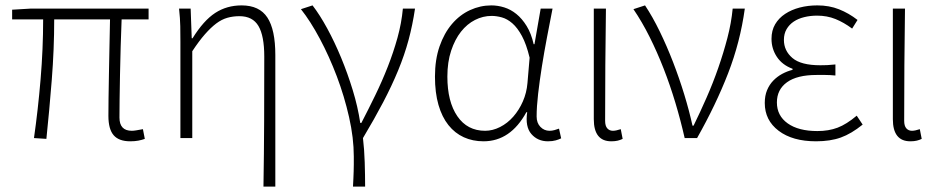

<svg xmlns="http://www.w3.org/2000/svg" viewBox="-20 -512 3478 712"><path d="M463 12Q421 12 401.5 -10.5Q382 -33 382 -82Q382 -105 382.5 -147Q383 -189 384 -239Q385 -289 386 -342Q387 -395 388 -440H181Q181 -330 172 -216Q163 -102 152 3L106 0Q121 -105 130.5 -218Q140 -331 140 -440H25V-476L92 -480H531V-440H431Q429 -393 427.5 -339Q426 -285 425 -234Q424 -183 423.5 -141Q423 -99 423 -76Q423 -27 469 -27Q475 -27 484.5 -28.5Q494 -30 510 -33L517 3Q506 7 493 9.5Q480 12 463 12Z M957 180Q959 59 959.5 -63Q960 -185 960 -302Q960 -379 938.5 -415.5Q917 -452 868 -452Q844 -452 823 -446Q802 -440 782 -425Q762 -410 740 -385Q718 -360 693 -322V0H649V-358Q649 -387 648.5 -415Q648 -443 644 -480H687L691 -370H694Q735 -436 778 -464Q821 -492 876 -492Q942 -492 971.5 -447Q1001 -402 1001 -308V180Z M1289 180Q1290 163 1290.5 149.5Q1291 136 1291.5 123.5Q1292 111 1292 98Q1292 85 1292 68Q1292 0 1274.5 -77.5Q1257 -155 1229 -229Q1201 -303 1166 -368.5Q1131 -434 1096 -478L1139 -492Q1166 -457 1193.5 -406.5Q1221 -356 1245 -298Q1269 -240 1288 -178Q1307 -116 1316 -56H1320Q1346 -106 1371.5 -158.5Q1397 -211 1418 -264.5Q1439 -318 1454 -372Q1469 -426 1474 -480H1519Q1510 -419 1495 -363.5Q1480 -308 1456.5 -251Q1433 -194 1401 -133Q1369 -72 1326 0Q1331 42 1332.5 90Q1334 138 1334 180Z M1773 12Q1733 12 1700 -3Q1667 -18 1643 -48Q1619 -78 1606 -123Q1593 -168 1593 -228Q1593 -291 1610 -340Q1627 -389 1656 -423Q1685 -457 1723 -474.5Q1761 -492 1802 -492Q1826 -492 1850 -484.5Q1874 -477 1895 -460Q1916 -443 1933 -415.5Q1950 -388 1959 -348H1962L1985 -480H2029Q2019 -429 2008.5 -374Q1998 -319 1989.5 -265.5Q1981 -212 1975.5 -164Q1970 -116 1970 -80Q1970 -56 1984 -41.5Q1998 -27 2018 -27Q2027 -27 2036 -29.5Q2045 -32 2053 -35L2061 1Q2053 5 2041 8.5Q2029 12 2012 12Q1974 12 1950.5 -15Q1927 -42 1935 -96H1932Q1873 12 1773 12ZM1779 -27Q1807 -27 1834.5 -41Q1862 -55 1883.5 -79.5Q1905 -104 1919 -136Q1933 -168 1936 -204L1944 -298Q1932 -348 1915.5 -378.5Q1899 -409 1880 -425.5Q1861 -442 1841 -447.5Q1821 -453 1803 -453Q1771 -453 1741.5 -438Q1712 -423 1689.5 -394.5Q1667 -366 1653 -324Q1639 -282 1639 -228Q1639 -135 1676 -81Q1713 -27 1779 -27Z M2247 12Q2182 12 2182 -70V-480H2227Q2224 -270 2224 -64Q2224 -45 2232 -36Q2240 -27 2253 -27Q2264 -27 2282 -33L2289 3Q2281 7 2271 9.5Q2261 12 2247 12Z M2519 0Q2504 -66 2484.5 -131Q2465 -196 2441 -257.5Q2417 -319 2389 -375Q2361 -431 2329 -478L2372 -492Q2400 -450 2426.5 -395.5Q2453 -341 2476 -281.5Q2499 -222 2517.5 -161.5Q2536 -101 2548 -46H2552Q2576 -95 2600 -149.5Q2624 -204 2643.5 -260Q2663 -316 2677.5 -371.5Q2692 -427 2697 -480H2742Q2725 -356 2680 -240Q2635 -124 2565 0Z M3006 12Q2919 12 2867.5 -27Q2816 -66 2816 -130Q2816 -157 2824.5 -177.5Q2833 -198 2847.5 -213Q2862 -228 2880.5 -238Q2899 -248 2919 -253V-257Q2881 -271 2861 -301Q2841 -331 2841 -368Q2841 -399 2854.5 -422Q2868 -445 2891.5 -460.5Q2915 -476 2945.5 -484Q2976 -492 3011 -492Q3055 -492 3091.5 -477.5Q3128 -463 3160 -438L3140 -406Q3109 -429 3078 -441.5Q3047 -454 3010 -454Q2985 -454 2962.5 -448.5Q2940 -443 2923.5 -432Q2907 -421 2897 -404Q2887 -387 2887 -364Q2887 -324 2918.5 -297Q2950 -270 3022 -270Q3036 -270 3047.5 -270.5Q3059 -271 3078 -273V-232Q3057 -234 3041 -234Q3025 -234 3008 -234Q2936 -234 2898.5 -207Q2861 -180 2861 -132Q2861 -83 2901 -54.5Q2941 -26 3011 -26Q3053 -26 3086 -38.5Q3119 -51 3157 -83L3179 -50Q3137 -16 3098 -2Q3059 12 3006 12Z M3356 12Q3291 12 3291 -70V-480H3336Q3333 -270 3333 -64Q3333 -45 3341 -36Q3349 -27 3362 -27Q3373 -27 3391 -33L3398 3Q3390 7 3380 9.5Q3370 12 3356 12Z"/></svg>

Font: Giro Light
Style: Regular
Weight: 300
Designer: Paul D. Hunt
Foundry: Adobe Systems Incorporated
Version: Version 1.000;PS 1.0;hotconv 1.0.88;makeotf.lib2.5.647800